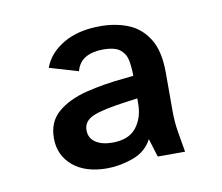

<svg xmlns="http://www.w3.org/2000/svg" viewBox="-46 -745 463 401"><g transform="rotate(-10 185.5 -544.5)"><path d="M152 -397Q106 -397 79.5 -419.5Q53 -442 53 -478Q53 -513 76.5 -533Q100 -553 138.5 -562.5Q177 -572 222 -576L239 -578Q239 -594 236.5 -609Q234 -624 223 -633.5Q212 -643 186 -643Q164 -643 149 -634.5Q134 -626 129 -607L68 -625Q79 -655 110.5 -673.5Q142 -692 189 -692Q221 -692 247.5 -681.5Q274 -671 290.5 -645Q307 -619 307 -573V-491Q307 -468 310.5 -447Q314 -426 318 -403H260L248 -442Q235 -417 207 -407Q179 -397 152 -397ZM172 -448Q207 -448 223 -468.5Q239 -489 239 -519V-530L217 -527Q164 -520 143.5 -511Q123 -502 123 -483Q123 -466 136.5 -457Q150 -448 172 -448Z"/></g></svg>

Font: Atkinson Hyperlegible
Style: Regular
Weight: 400
Designer: Elliott Scott, Megan Eiswerth, Linus Boman, Theodore Petrosky
Foundry: Braille Institute
Version: Version 1.006; ttfautohint (v1.8.3)